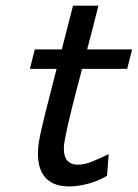

<svg xmlns="http://www.w3.org/2000/svg" viewBox="-20 -652 491 684"><path d="M104 -476.1H200.2L240.2 -631.8H330.6Q319.8 -589.4 310.1 -550.8Q300.3 -512.2 290.5 -476.1H450.7L433.1 -406.7H272.5Q251 -326.2 235.6 -264.6Q220.2 -203.1 211.9 -159.2Q210 -149.9 208.7 -140.1Q207.5 -130.4 207.5 -120.6Q207.5 -109.9 210 -99.9Q212.4 -89.8 218 -82.3Q223.6 -74.7 233.2 -70.1Q242.7 -65.4 257.3 -65.4Q281.7 -65.4 308.3 -76.4Q335 -87.4 367.2 -103L361.3 -25.4Q322.3 -3.9 287.6 4.2Q252.9 12.2 227.1 12.2Q202.1 12.2 181.6 5.9Q161.1 -0.5 146.5 -14.4Q131.8 -28.3 123.5 -50.3Q115.2 -72.3 115.2 -104Q115.2 -113.8 116 -124.5Q116.7 -135.3 118.7 -147Q121.1 -162.1 126.7 -187.3Q132.3 -212.4 140.6 -245.8Q148.9 -279.3 159.4 -320.1Q169.9 -360.8 181.6 -406.7H86.4Z"/></svg>

Font: Andika New Basic
Style: Italic
Weight: 400
Italic angle: -14°
Designer: Victor Gaultney, Annie Olsen, Julie Remington, Don Collingsworth, Eric Hays
Foundry: SIL International
Version: Version 5.500